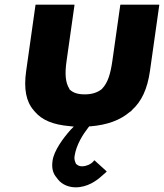

<svg xmlns="http://www.w3.org/2000/svg" viewBox="-20 -520 702 822"><path d="M228 248C247 272 277 282 304 282C354 282 393 254 415 234L423 227C429 222 435 217 437 214L384 166C384 166 380 171 377 174C368 183 350 192 331 192C322 192 313 189 306 182H305V180C302 174 297 163 299 150C306 99 337 53 358 26L362 21H366C439 15 494 -5 536 -41L539 -43H540L544 -47V-48C586 -85 611 -139 622 -216L662 -499L661 -500H496L495 -499L461 -259C453 -204 442 -166 417 -140L415 -138C396 -123 372 -116 343 -116C314 -116 293 -122 277 -138V-140C260 -166 257 -204 265 -259L299 -499L298 -500H133L132 -499L92 -216C81 -139 92 -85 124 -48L130 -41C160 -6 207 14 278 20L296 22L282 36C250 72 211 125 205 168C200 202 208 224 222 240ZM367 21H366ZM282 36Z"/></svg>

Font: Hussar Woodtype
Style: SeBdObl
Weight: 900
Foundry: Cannot Into Space Fonts
Version: Version 1.07